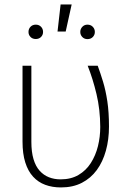

<svg xmlns="http://www.w3.org/2000/svg" viewBox="-20 -819 568 849"><path d="M79.6 -528.3H118.7V-191.9Q118.7 -147 128.2 -115.2Q137.7 -83.5 155.3 -64Q172.9 -44.4 196.3 -35.2Q219.7 -25.9 248 -25.9Q293.9 -25.9 327.1 -45.4Q360.4 -64.9 381.6 -98.1Q402.8 -131.3 413.1 -172.6Q423.3 -213.9 423.3 -257.8Q422.9 -335.4 406.7 -403.1Q390.6 -470.7 367.7 -528.3H412.1Q424.3 -495.1 435.8 -457.3Q447.3 -419.4 454.6 -371.3Q461.9 -323.2 461.9 -259.3Q461.9 -201.7 448.2 -152.6Q434.6 -103.5 408 -67.1Q381.3 -30.8 341.8 -10.5Q302.2 9.8 249.5 9.8Q211.4 9.8 180.2 -1.7Q148.9 -13.2 126.5 -37.6Q104 -62 91.8 -100.6Q79.6 -139.2 79.6 -192.9ZM234.4 -679.7 248 -799.3H296.9L270.5 -679.7ZM106 -677.7Q106 -691.4 115 -700.7Q124 -710 138.2 -710Q152.3 -710 161.4 -700.7Q170.4 -691.4 170.4 -677.7Q170.4 -664.6 161.4 -655.5Q152.3 -646.5 138.2 -646.5Q124 -646.5 115 -655.5Q106 -664.6 106 -677.7ZM335 -677.7Q335 -690.9 344 -700.4Q353 -710 366.7 -710Q381.3 -710 390.4 -700.4Q399.4 -690.9 399.4 -677.7Q399.4 -664.6 390.4 -655.3Q381.3 -646 366.7 -646Q353 -646 344 -655.3Q335 -664.6 335 -677.7Z"/></svg>

Font: Roboto ExtraLight
Style: Regular
Weight: 250
Designer: Christian Robertson
Foundry: Google
Version: Version 3.009; 2024